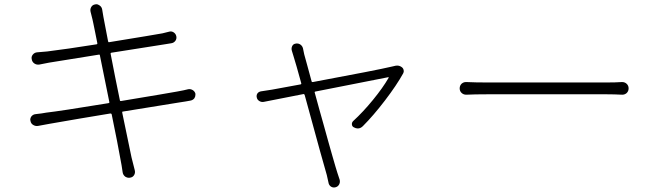

<svg xmlns="http://www.w3.org/2000/svg" viewBox="-20 -793 3040 889"><path d="M851.6 -379.9Q862.3 -381.8 872.1 -376Q881.8 -370.1 884.8 -359.4Q884.8 -356.4 884.8 -353.5Q884.8 -345.7 879.9 -337.9Q873 -329.1 861.3 -327.1Q857.4 -326.2 839.4 -323.2Q821.3 -320.3 808.6 -318.4Q705.1 -301.8 548.8 -276.4Q544.9 -276.4 545.9 -271.5Q586.9 -73.2 588.9 -64.5Q598.6 -25.4 603.5 -6.8Q607.4 5.9 601.6 16.6Q595.7 27.3 584 29.3Q580.1 30.3 577.1 30.3Q568.4 30.3 560.5 25.4Q549.8 17.6 547.9 4.9Q543 -30.3 538.1 -53.7Q526.4 -121.1 497.1 -263.7Q496.1 -267.6 491.2 -267.6Q347.7 -244.1 209 -219.7Q178.7 -214.8 156.2 -210Q144.5 -208 133.8 -214.4Q123 -220.7 121.1 -233.4Q120.1 -236.3 120.1 -238.3Q120.1 -247.1 126 -254.9Q133.8 -263.7 145.5 -264.6Q174.8 -267.6 194.3 -271.5Q255.9 -278.3 482.4 -315.4Q487.3 -316.4 486.3 -320.3L442.4 -537.1Q442.4 -541 437.5 -540Q226.6 -505.9 207 -502.9Q173.8 -496.1 162.1 -494.1Q149.4 -492.2 139.2 -499Q128.9 -505.9 127 -518.6Q124 -530.3 131.8 -540Q139.6 -549.8 152.3 -550.8Q169.9 -552.7 198.2 -554.7Q286.1 -565.4 427.7 -587.9Q431.6 -588.9 430.7 -592.8Q425.8 -618.2 420.4 -644.5Q415 -670.9 412.1 -685.1Q409.2 -699.2 408.2 -703.1Q404.3 -720.7 399.4 -738.3Q396.5 -750 402.3 -760.3Q408.2 -770.5 419.9 -772.5Q422.9 -773.4 425.8 -773.4Q433.6 -773.4 441.4 -767.6Q451.2 -760.7 453.1 -749Q456.1 -729.5 459 -713.9Q460 -709 480.5 -601.6Q481.4 -596.7 485.4 -597.7Q701.2 -632.8 732.4 -638.7Q747.1 -642.6 763.7 -646.5Q774.4 -649.4 784.2 -643.1Q793.9 -636.7 796.4 -625Q798.8 -613.3 792 -604Q785.2 -594.7 773.4 -592.8Q760.7 -590.8 743.2 -587.9L495.1 -548.8Q491.2 -547.9 492.2 -543.9Q512.7 -436.5 535.2 -328.1Q536.1 -324.2 540 -325.2Q763.7 -362.3 799.8 -369.1Q833 -375 851.6 -379.9Z M1805.7 -487.3Q1812.5 -489.3 1819.3 -489.3Q1830.1 -489.3 1839.8 -482.4Q1846.7 -477.5 1848.6 -469.7Q1849.6 -466.8 1849.6 -463.9Q1849.6 -459 1846.7 -453.1Q1816.4 -398.4 1762.7 -328.1Q1709 -257.8 1660.2 -209Q1649.4 -198.2 1636.7 -198.2Q1627.9 -198.2 1619.1 -203.1Q1610.4 -207 1609.4 -216.3Q1608.4 -225.6 1615.2 -232.4Q1661.1 -274.4 1707 -330.6Q1752.9 -386.7 1779.3 -432.6Q1780.3 -433.6 1779.8 -434.6Q1779.3 -435.5 1777.3 -435.5Q1685.5 -418 1440.4 -369.1Q1435.5 -368.2 1437.5 -363.3Q1450.2 -315.4 1458.5 -286.6Q1466.8 -257.8 1479.5 -211.9Q1492.2 -166 1500.5 -136.2Q1508.8 -106.4 1518.1 -74.2Q1527.3 -42 1533.2 -22Q1539.1 -2 1542 6.8Q1543.9 13.7 1552.7 39.1Q1555.7 50.8 1550.3 61Q1544.9 71.3 1533.2 74.2Q1530.3 75.2 1526.4 75.2Q1519.5 75.2 1512.7 71.3Q1502.9 64.5 1501 52.7Q1498 39.1 1493.2 17.6Q1481.4 -20.5 1390.6 -353.5Q1388.7 -358.4 1384.8 -357.4L1201.2 -321.3Q1190.4 -319.3 1180.7 -325.2Q1170.9 -331.1 1168.9 -341.8Q1168 -344.7 1168 -347.7Q1168 -354.5 1171.9 -360.4Q1177.7 -368.2 1188.5 -370.1Q1205.1 -372.1 1239.3 -377.9Q1253.9 -379.9 1372.1 -402.3Q1376 -403.3 1375 -407.2Q1349.6 -500 1339.8 -530.3Q1335 -546.9 1331.5 -557.6Q1328.1 -568.4 1332.5 -578.6Q1336.9 -588.9 1347.7 -590.8Q1351.6 -591.8 1354.5 -591.8Q1362.3 -591.8 1369.1 -587.9Q1379.9 -581.1 1382.8 -569.3Q1385.7 -554.7 1388.7 -541Q1390.6 -534.2 1402.3 -491.7Q1414.1 -449.2 1422.9 -416Q1423.8 -412.1 1428.7 -413.1Q1727.5 -468.8 1793 -484.4Q1798.8 -485.4 1805.7 -487.3Z M2138.7 -354.5Q2126 -354.5 2117.2 -362.8Q2108.4 -371.1 2108.4 -383.8Q2108.4 -396.5 2117.2 -405.3Q2126 -413.1 2137.7 -413.1Q2137.7 -413.1 2138.7 -413.1Q2181.6 -411.1 2235.4 -411.1H2789.1Q2830.1 -411.1 2860.4 -413.1Q2873 -413.1 2881.8 -404.8Q2890.6 -396.5 2890.6 -383.8Q2890.6 -371.1 2881.8 -362.3Q2873 -354.5 2861.3 -354.5Q2860.4 -354.5 2860.4 -354.5Q2824.2 -356.4 2790 -356.4H2235.4Q2177.7 -356.4 2138.7 -354.5Z"/></svg>

Font: Gen Jyuu Gothic L Monospace Light
Style: Regular
Weight: 300
Designer: [Source Han Sans]
Ryoko NISHIZUKA  (kana & ideographs); Paul D. Hunt (Latin, Greek & Cyrillic); Wenlong ZHANG  (bopomofo
Version: Version 1.002.20150607